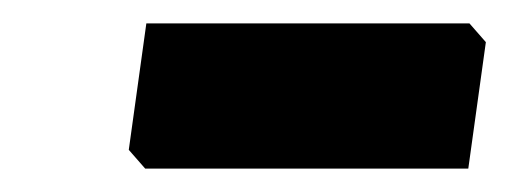

<svg xmlns="http://www.w3.org/2000/svg" viewBox="-20 -452 435 164"><path d="M380 -308H104L90 -324L105 -432H381L395 -416Z"/></svg>

Font: Chau Philomene One
Style: Italic
Weight: 400
Designer: Vicente Lamonaca
Foundry: TipoType
Version: Version 1.001